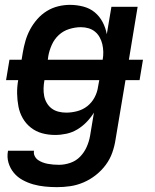

<svg xmlns="http://www.w3.org/2000/svg" viewBox="-20 -548 640 791"><path d="M215 223Q190 223 165 220.5Q140 218 117 211.5Q94 205 73 193.5Q52 182 37 164Q22 146 15 122.5Q8 99 13 73H120Q118 85 123 95Q128 105 136.5 111Q145 117 155.5 121Q166 125 177 127Q188 129 199.5 130Q211 131 223 131Q246 131 269.5 123Q293 115 310 97.5Q327 80 337 57.5Q347 35 351 12L367 -84Q354 -63 336.5 -45Q319 -27 298 -14.5Q277 -2 253.5 3Q230 8 207 8Q179 8 153.5 1Q128 -6 107.5 -22Q87 -38 74 -60.5Q61 -83 56 -109Q51 -135 50.5 -162.5Q50 -190 55 -218H5L19 -302H69L74 -332Q78 -356 85 -380Q92 -404 104 -426.5Q116 -449 133.5 -469Q151 -489 173 -502.5Q195 -516 219.5 -522Q244 -528 268 -528Q296 -528 323 -521Q350 -514 370 -497.5Q390 -481 402.5 -457.5Q415 -434 420 -407L439 -520H547L511 -302H569L555 -218H497L456 27Q452 54 442.5 81Q433 108 415.5 131.5Q398 155 374.5 173.5Q351 192 324 203.5Q297 215 269.5 219Q242 223 215 223ZM403 -302Q406 -319 405.5 -335Q405 -351 401.5 -366Q398 -381 390.5 -394.5Q383 -408 371.5 -417.5Q360 -427 345 -431.5Q330 -436 313 -436Q290 -436 265.5 -428.5Q241 -421 222.5 -404Q204 -387 193.5 -363.5Q183 -340 179 -317L177 -302ZM253 -84Q275 -84 298 -90Q321 -96 339.5 -110.5Q358 -125 369.5 -146.5Q381 -168 384 -191L389 -218H163V-217Q160 -201 159.5 -184.5Q159 -168 162 -152.5Q165 -137 173 -123.5Q181 -110 193 -101Q205 -92 220.5 -88Q236 -84 253 -84Z"/></svg>

Font: Iosevka Semibold Extended
Style: Italic
Weight: 600
Width: 7
Italic angle: -9°
Monospace: yes
Designer: Belleve Invis
Foundry: Belleve Invis
Version: Version 32.5.0; ttfautohint (v1.8.4)